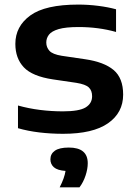

<svg xmlns="http://www.w3.org/2000/svg" viewBox="-20 -574 594 838"><path d="M255.5 10Q202 10 151.8 4Q101.5 -2 58.5 -14.5V-113.5Q105 -100.5 154.8 -94.2Q204.5 -88 254.5 -88Q325.5 -88 353.8 -105.2Q382 -122.5 382 -154Q382 -178.5 367.8 -192.2Q353.5 -206 313 -212.5L211 -227.5Q121 -241 84 -280.2Q47 -319.5 47 -382.5Q47 -459 112.2 -506.5Q177.5 -554 321.5 -554Q365 -554 408.5 -548.5Q452 -543 486.5 -533.5V-434.5Q410 -456 323 -456Q266.5 -456 236 -447Q205.5 -438 193.8 -422.8Q182 -407.5 182 -388.5Q182 -367.5 195.8 -352.2Q209.5 -337 249.5 -330.5L351.5 -315.5Q434 -303.5 475.8 -268.5Q517.5 -233.5 517.5 -161Q517.5 -82 451.5 -36Q385.5 10 255.5 10ZM240.5 243.5Q261.5 202.5 266 172Q230.5 169.5 215.2 156Q200 142.5 200 121.5Q200 97.5 219.5 83.8Q239 70 280.5 70Q363 70 363 138.5Q363 163 353.5 192Q344 221 327 243.5Z"/></svg>

Font: Encode Sans Expanded Expanded SemiBold
Style: Regular
Weight: 600
Width: 7
Designer: Multiple Designers
Foundry: Impallari Type
Version: Version 3.000; ttfautohint (v1.8.3) -l 8 -r 50 -G 200 -x 14 